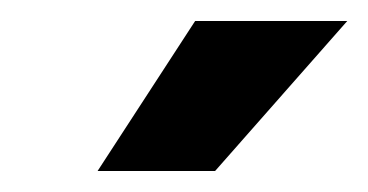

<svg xmlns="http://www.w3.org/2000/svg" viewBox="-20 -717 351 183"><path d="M73 -554H185L311 -697H166Z"/></svg>

Font: HK Grotesk Black
Style: Italic
Weight: 900
Italic angle: -16°
Designer: Alfredo Marco Pradil
Foundry: Hanken Design Co.
Version: Version 3.001;FEAKit 1.0